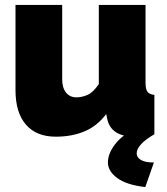

<svg xmlns="http://www.w3.org/2000/svg" viewBox="-20 -546 678 781"><path d="M43 -180V-526H233V-223Q233 -189 248.5 -169.5Q264 -150 291 -150Q313 -150 336 -160Q359 -170 382 -204V-526H572V-210Q572 -183 580 -172.5Q588 -162 608 -160V0Q559 10 528 10Q431 10 416 -63L412 -82Q375 -33 323.5 -11.5Q272 10 207 10Q128 10 85.5 -39Q43 -88 43 -180ZM419 115Q419 79 447.5 41.5Q476 4 532 -24H595L608 0Q536 42 536 78Q536 94 553 104.5Q570 115 606 115L571 215Q494 206 456.5 178Q419 150 419 115Z"/></svg>

Font: Raleway Black
Style: Regular
Weight: 900
Designer: Matt McInerney, Pablo Impallari, Rodrigo Fuenzalida
Foundry: Matt McInerney, Pablo Impallari, Rodrigo Fuenzalida
Version: Version 4.026